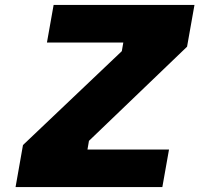

<svg xmlns="http://www.w3.org/2000/svg" viewBox="-20 -757 807 777"><path d="M43 0 73 -170 473 -550 479 -585H170L197 -737H767L737 -568L340 -187L334 -152H664L637 0Z"/></svg>

Font: Tomorrow
Style: Bold Italic
Weight: 700
Italic angle: -10°
Designer: Tony de Marco, Monica Rizzolli
Foundry: Just in Type
Version: Version 2.002